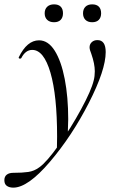

<svg xmlns="http://www.w3.org/2000/svg" viewBox="-79 -580 542 881"><path d="M-59 247Q-59 230 -48 221.5Q-37 213 -18 213Q24 213 51 209Q78 205 101 188Q135 164 190.5 86Q246 8 293 -78.5Q340 -165 351 -211Q356 -230 356 -253Q356 -287 340 -333Q332 -352 332 -363Q332 -377 342 -386.5Q352 -396 368 -396Q406 -396 406 -341Q406 -259 328.5 -107.5Q251 44 150 162.5Q49 281 -18 281Q-36 281 -47.5 273Q-59 265 -59 247ZM183 47Q183 -142 152.5 -246.5Q122 -351 69 -351Q38 -351 19 -314Q18 -311 13 -311Q6 -311 7 -317Q45 -395 100 -395Q142 -395 172 -347.5Q202 -300 218 -217.5Q234 -135 234 -33Q234 -11 232 35L182 113Q183 90 183 47ZM126 -519Q126 -538 137.5 -549Q149 -560 169 -560Q189 -560 199.5 -549.5Q210 -539 210 -519Q210 -500 199.5 -489Q189 -478 169 -478Q149 -478 137.5 -489Q126 -500 126 -519ZM302 -519Q302 -538 313 -549Q324 -560 344 -560Q364 -560 374.5 -549.5Q385 -539 385 -519Q385 -500 374.5 -489Q364 -478 344 -478Q324 -478 313 -489Q302 -500 302 -519Z"/></svg>

Font: Cormorant Infant
Style: Italic
Weight: 400
Italic angle: -10°
Designer: Christian Thalmann (Catharsis Fonts)
Foundry: Catharsis Fonts
Version: Version 4.000